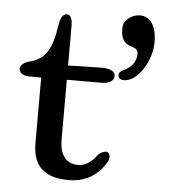

<svg xmlns="http://www.w3.org/2000/svg" viewBox="-54 -809 769 867"><g transform="rotate(5 330.5 -375.5)"><path d="M125.5 -143.6C125.5 -29.8 190.4 9.3 290.5 9.3C348.6 9.3 404.3 -12.7 445.8 -68.8C461.4 -89.4 464.4 -105.5 464.4 -111.8C464.4 -123 457 -133.3 447.3 -133.3C437 -133.3 418.9 -126.5 408.2 -111.8C378.9 -72.8 348.1 -62.5 325.7 -62.5C265.1 -62.5 241.7 -109.9 241.7 -168V-441.4H396C443.4 -441.4 455.1 -460.9 455.1 -476.6C455.1 -492.2 443.8 -509.3 392.1 -509.3C370.6 -509.3 331.1 -508.3 292 -507.3L241.7 -505.9V-684.1C241.7 -722.2 231.9 -735.8 215.8 -735.8C203.6 -735.8 189 -725.6 182.6 -684.1C167.5 -579.6 140.1 -526.4 67.4 -508.8C44.9 -503.4 25.4 -489.7 25.4 -473.1C25.4 -458.5 34.7 -441.4 76.7 -441.4H125.5ZM499 -461.9C561 -461.9 621.6 -561 621.6 -644C621.6 -718.8 592.3 -759.8 545.9 -759.8C509.8 -759.8 471.2 -731.9 471.2 -697.3C471.2 -663.6 474.1 -629.9 519 -616.7C544.4 -609.4 549.3 -600.1 549.3 -583C549.3 -560.1 537.1 -527.3 497.1 -509.3C479.5 -501.5 472.7 -493.7 472.7 -483.4C472.7 -469.7 481.9 -461.9 499 -461.9Z"/></g></svg>

Font: Stoke
Style: Regular
Weight: 400
Designer: Nicole Fally
Foundry: Nicole Fally
Version: Version 1.002